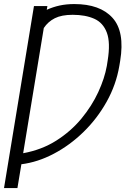

<svg xmlns="http://www.w3.org/2000/svg" viewBox="-61 -742 634 965"><path d="M177.2 -711.6 174 -692.8Q205.3 -707 239 -714.3Q272.7 -721.6 312.5 -721.6Q441.8 -721.6 504.4 -652.5Q567.1 -583.5 543 -436.1L538.7 -410.5Q522.7 -316.1 475.3 -231.2Q427.9 -146.3 359.2 -79.2Q290.5 -12.1 209.7 30.5Q128.9 73.2 46.5 83.5L26.6 203.1H-40.8L109.7 -711.6ZM55.4 28.1Q149.1 11 222.5 -35.7Q295.8 -82.4 348.4 -146.1Q400.9 -209.9 432.9 -279.1Q464.8 -348.4 475.9 -410.5L480.1 -437.5Q494.7 -528.1 476 -577.9Q457.4 -627.8 412.8 -647.7Q368.3 -667.6 304.3 -667.6Q248.6 -667.6 214.5 -650.4Q180.4 -633.2 159.1 -601.2Z"/></svg>

Font: Inter UI Extra Light
Style: Italic
Weight: 200
Italic angle: -9.39999°
Designer: Rasmus Andersson
Foundry: rsms
Version: 3.2;8d6f07862